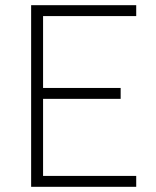

<svg xmlns="http://www.w3.org/2000/svg" viewBox="-20 -720 600 740"><path d="M100 -700H505V-658H146V-381H445V-339H146V-42H505V0H100Z"/></svg>

Font: PT Root UI Light
Style: Regular
Weight: 300
Designer: Vitaly Kuzmin
Foundry: ParaType Ltd.
Version: Version 2.000G